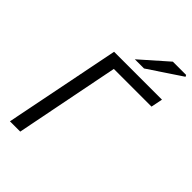

<svg xmlns="http://www.w3.org/2000/svg" viewBox="-248 -934 1026 1026"><g transform="rotate(45 265.0 -420.5)"><path d="M35.1 0 165.9 -656.3H527.8L514.4 -590.5H229.7L112.9 0ZM272.6 -706.3 425.3 -841H525.5L530.5 -831.9L342 -706.3Z"/></g></svg>

Font: Source Sans 3 VF
Style: Italic
Weight: 200
Italic angle: -11°
Designer: Paul D. Hunt
Foundry: Adobe Systems Incorporated
Version: Version 3.042;hotconv 1.0.118;makeotfexe 2.5.65603